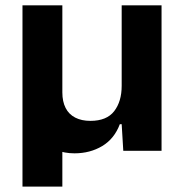

<svg xmlns="http://www.w3.org/2000/svg" viewBox="-20 -556 679 708"><path d="M62.9 132V-536.3H209.9V-215.1Q209.9 -181.6 221.9 -158Q233.9 -134.4 257.3 -122.4Q280.7 -110.3 313.4 -110.3Q373.4 -110.3 401.1 -146.1Q428.7 -181.9 428.7 -239.7V-536.3H575.7V0H434.6L428.7 -98.1H421.9Q401.7 -44.3 356.9 -17.4Q312 9.4 254.6 9.4Q218 9.4 187.5 -2.8Q157 -15 142.7 -35.9L209.9 -66V132Z"/></svg>

Font: Mona Sans ExtraLight
Style: Regular
Weight: 200
Designer: Deni Anggara
Foundry: GitHub
Version: Version 2.000